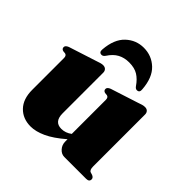

<svg xmlns="http://www.w3.org/2000/svg" viewBox="-186 -837 995 995"><g transform="rotate(45 311.5 -340.0)"><path d="M55.5 -128.5V-361.5Q55.5 -379.5 42.5 -382.5L27.5 -384Q14 -387.5 14 -400.5Q14 -412.5 33 -420L180.5 -467.5Q211.5 -479 224.5 -479Q238.5 -479 245.8 -471.2Q253 -463.5 253 -451.5V-153.5Q253 -92 305 -92Q335.5 -92 362 -112V-361.5Q362 -379.5 349 -382.5L334 -384Q320.5 -387.5 320.5 -400.5Q320.5 -412.5 339.5 -420L487 -467.5Q503.5 -473.5 513 -476.2Q522.5 -479 532 -479Q545.5 -479 552.5 -471.2Q559.5 -463.5 559.5 -451.5V-71Q559.5 -45 572.5 -40.5L587 -36Q601.5 -30 601.5 -18Q601.5 0 579 0H419.5Q398 0 382 -17.8Q366 -35.5 366 -60V-77Q310.5 -29 265.8 -8.5Q221 12 184 12Q126.5 12 91 -24.8Q55.5 -61.5 55.5 -128.5ZM310.5 -584.5Q275.5 -584.5 248.5 -570Q221.5 -555.5 200.5 -523Q192 -510.5 181.5 -510.5Q162 -510.5 164.5 -534.5Q171 -614 212.5 -653Q254 -692 310.5 -692Q368.5 -692 409.8 -653Q451 -614 457 -534.5Q460 -510.5 440 -510.5Q430 -510.5 421.5 -523Q401 -553 375.5 -568.8Q350 -584.5 310.5 -584.5Z"/></g></svg>

Font: Fraunces 72pt S000 Black
Style: Regular
Weight: 900
Version: Version 1.000; ttfautohint (v1.8.3)